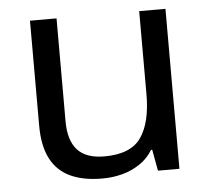

<svg xmlns="http://www.w3.org/2000/svg" viewBox="-44 -584 707 641"><g transform="rotate(-5 309.0 -263.0)"><path d="M533 -536V0H461L448 -71H444Q427 -43 400 -25Q373 -7 341 1.5Q309 10 274 10Q210 10 166.5 -10.5Q123 -31 101 -74Q79 -117 79 -185V-536H168V-191Q168 -127 197 -95Q226 -63 287 -63Q376 -63 410.5 -113Q445 -163 445 -257V-536Z"/></g></svg>

Font: hexhindi15
Style: Regular
Weight: 400
Designer: Jelle Bosma - Monotype Design Team
Foundry: Monotype Imaging Inc.
Version: Version 2.006